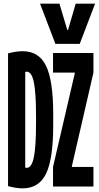

<svg xmlns="http://www.w3.org/2000/svg" viewBox="-20 -1020 540 1050"><path d="M104 10Q69 10 24 -2V-728Q69 -740 104 -740Q193 -740 232 -659.5Q271 -579 271 -395V-335Q271 -151 232 -70.5Q193 10 104 10ZM107 -116Q110 -109 115 -105.5Q120 -102 126 -102Q153 -102 165 -159.5Q177 -217 177 -344V-386Q177 -513 165 -570.5Q153 -628 126 -628Q120 -628 115 -625Q110 -622 107 -614L118 -655V-75ZM270 0V-107L389 -619V-623H270V-730H491V-623L373 -111V-107H491V0ZM283 -780 199 -1000H305L348 -856H352L394 -1000H500L416 -780Z"/></svg>

Font: M PLUS 1 Code SemiBold
Style: Regular
Weight: 600
Designer: Coji Morishita
Foundry: UNDERFOREST DESIGN
Version: Version 1.005